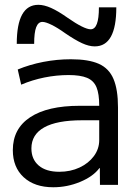

<svg xmlns="http://www.w3.org/2000/svg" viewBox="-20 -780 585 810"><path d="M204.7 10Q125.8 10 79.9 -32.3Q34.1 -74.5 34.1 -146.7Q34.1 -237.1 107.3 -285.4Q180.5 -333.7 316.2 -333.7H398.6Q398.6 -384.2 387 -412.1Q375.3 -440 347.1 -451.7Q318.9 -463.4 269.3 -463.4Q218.6 -463.4 167.3 -453.1Q116 -442.7 69.3 -422.8L54.8 -486.8Q104.6 -507.5 162.4 -518.8Q220.2 -530 279.2 -530Q353.6 -530 396.8 -510.8Q440 -491.5 458.9 -446.7Q477.8 -401.9 477.8 -326.8V0H401.7L401.2 -70.8H399.4Q373 -35.5 318.3 -12.7Q263.6 10 204.7 10ZM230.2 -55.3Q277 -55.3 315.3 -73.1Q353.6 -91 376.1 -121.4Q398.6 -151.8 398.6 -189V-272.6H326.3Q220.1 -272.6 166.3 -242.5Q112.5 -212.4 112.5 -153.9Q112.5 -108.2 143.3 -81.7Q174.1 -55.3 230.2 -55.3ZM379.7 -584.3Q355.3 -584.3 326 -597.8Q296.7 -611.3 254.7 -640Q222.7 -663 197.5 -675.3Q172.4 -687.6 159 -687.6Q141.4 -687.6 132.7 -665.3Q124.1 -643 124.1 -595H50.7Q50.7 -759.7 141.7 -759.7Q166 -759.7 195.8 -746.4Q225.7 -733 266.7 -704Q299.7 -681 324.3 -668.7Q349 -656.4 362.3 -656.4Q380 -656.4 388.6 -679.2Q397.3 -702 397.3 -749H470.7Q470.7 -584.3 379.7 -584.3Z"/></svg>

Font: M PLUS 1 Thin
Style: Regular
Weight: 100
Designer: Coji Morishita
Foundry: UNDERFOREST DESIGN
Version: Version 1.001